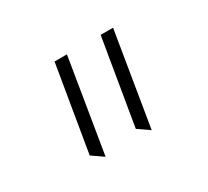

<svg xmlns="http://www.w3.org/2000/svg" viewBox="-68 -833 503 465"><g transform="rotate(-30 183.0 -601.0)"><path d="M242.2 -470.7 210.4 -492.7 250.5 -732.4H285.2ZM113.3 -470.7 81.5 -492.7 121.6 -732.4H156.2Z"/></g></svg>

Font: Pinar-FD Light
Style: Regular
Weight: 300
Designer: Amin Abedi
Version: Version 2.000